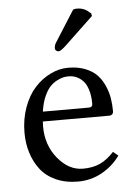

<svg xmlns="http://www.w3.org/2000/svg" viewBox="-51 -712 529 763"><g transform="rotate(-5 214.0 -330.5)"><path d="M269.5 -670.4Q275.4 -672.9 284.2 -672.9Q313.5 -672.9 333 -654.3Q333 -654.3 339.4 -649.4L341.8 -638.7L227.1 -529.8Q206.1 -510.3 198.2 -510.3Q192.4 -510.3 188 -513.9Q183.6 -517.6 183.6 -522.5Q183.6 -535.2 189.9 -544.9ZM114.3 -276.9H297.9Q312.5 -276.9 312.5 -290.5Q312.5 -323.7 304.7 -347.9Q296.9 -372.1 283.9 -384.5Q271 -397 257.3 -402.3Q243.7 -407.7 228.5 -407.7Q219.2 -407.7 209.2 -406Q199.2 -404.3 183.3 -396.5Q167.5 -388.7 154.8 -375.7Q142.1 -362.8 130.6 -337.2Q119.1 -311.5 114.3 -276.9ZM377.9 -93.3 397.9 -76.7Q368.7 -36.1 325 -12Q281.2 12.2 229.5 12.2Q179.7 12.2 141.1 -5.4Q102.5 -22.9 79.8 -53Q57.1 -83 45.7 -120.1Q34.2 -157.2 34.2 -199.2Q34.2 -253.9 51.3 -300.8Q68.4 -347.7 96.2 -377.9Q124 -408.2 158.7 -425Q193.4 -441.9 229.5 -441.9Q267.6 -441.9 296.9 -430.4Q326.2 -418.9 343.8 -400.6Q361.3 -382.3 372.6 -356.9Q383.8 -331.5 387.9 -306.9Q392.1 -282.2 392.1 -254.9Q392.1 -237.8 374 -237.8H110.8Q109.9 -227.1 109.9 -217.8Q109.9 -143.1 153.6 -90.1Q197.3 -37.1 253.4 -37.1Q293.5 -37.1 322.3 -50.5Q351.1 -64 377.9 -93.3Z"/></g></svg>

Font: Libertinage
Style: f
Weight: 400
Designer: OSP
Foundry: OSP
Version: Version 1.0; 2008; OFL relea